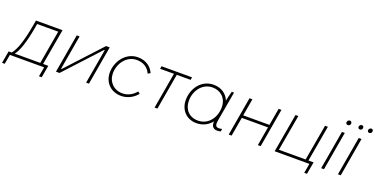

<svg xmlns="http://www.w3.org/2000/svg" viewBox="-70 -1492 4740 2424"><g transform="rotate(20 2300.0 -280.5)"><path d="M-46 128H-10L13 0H473L450 128H487L516 -36H446L531 -520H174L162 -452C126 -242 79 -99 24 -36H-17ZM65 -36C114 -97 157 -223 194 -430L203 -484H486L408 -36Z M632 0H680L1109 -465H1118L1037 0H1075L1165 -520H1116L688 -56H680L760 -520H722Z M1506 7C1588 7 1665 -30 1721 -98L1694 -120C1646 -63 1585 -29 1511 -29C1395 -29 1314 -114 1314 -228C1314 -351 1399 -488 1543 -488C1632 -488 1697 -445 1728 -372L1761 -391C1725 -473 1648 -525 1545 -525C1381 -525 1274 -372 1274 -223C1274 -90 1369 7 1506 7Z M1855 -484H2041L1957 0H1995L2079 -484H2265L2271 -520H1861Z M2796 4C2814 4 2827 2 2845 -2L2851 -38C2835 -33 2822 -32 2804 -32C2760 -32 2756 -68 2765 -121L2835 -520H2805C2792 -477 2782 -433 2773 -390C2741 -472 2665 -526 2562 -526C2395 -526 2294 -379 2294 -226C2294 -93 2383 5 2520 5C2603 5 2674 -32 2722 -93C2716 -29 2745 4 2796 4ZM2561 -489C2663 -489 2753 -420 2753 -293C2753 -157 2668 -32 2526 -32C2409 -32 2334 -112 2334 -230C2334 -362 2420 -489 2561 -489Z M3434 -520 3394 -290H3042L3082 -520H3043L2953 0H2992L3036 -254H3388L3344 0H3382L3472 -520Z M4080 -36H4011L4096 -520H4058L3973 -36H3614L3699 -520H3661L3570 0H4037L4014 128H4051Z M4195 0H4233L4323 -520H4285ZM4325 -626C4342 -626 4359 -640 4359 -660C4359 -675 4348 -689 4332 -689C4313 -689 4297 -672 4297 -653C4297 -638 4308 -626 4325 -626Z M4420 0H4458L4548 -520H4510ZM4613 -626C4629 -625 4645 -638 4646 -656C4648 -672 4638 -686 4622 -687C4605 -687 4589 -672 4587 -655C4586 -639 4596 -626 4613 -626ZM4486 -626C4502 -625 4518 -638 4519 -656C4521 -672 4511 -686 4494 -687C4477 -687 4462 -672 4460 -655C4459 -639 4469 -626 4486 -626Z"/></g></svg>

Font: Fixel Display 20240404 ExLight
Style: Italic
Weight: 200
Italic angle: -10°
Designer: AlfaBravo + MacPaw
Foundry: Kyrylo Tkachov, Marchela Mozhyna, Serhii Makarenko, Maria Weinstein, Zakhar Kryvoshyya
Version: Version 1.211;Glyphs 3.2 (3225)